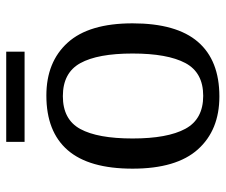

<svg xmlns="http://www.w3.org/2000/svg" viewBox="-74 -641 725 617"><g transform="rotate(-90 288.5 -332.5)"><path d="M287 10Q179 10 117 -59Q55 -128 55 -269Q55 -409 114.5 -477.5Q174 -546 290 -546Q398 -546 460 -477.5Q522 -409 522 -269Q522 -128 462.5 -59Q403 10 287 10ZM289 -42Q364 -42 394.5 -99.5Q425 -157 425 -269Q425 -381 394 -437Q363 -493 288 -493Q213 -493 182.5 -437Q152 -381 152 -269Q152 -157 183 -99.5Q214 -42 289 -42ZM141 -616V-675H431V-616Z"/></g></svg>

Font: Noto Serif Dogra
Style: Regular
Weight: 400
Designer: Ek Type
Foundry: Ek Type
Version: Version 1.005